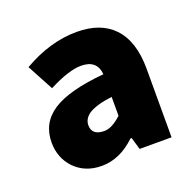

<svg xmlns="http://www.w3.org/2000/svg" viewBox="-81 -897 575 565"><g transform="rotate(-20 206.5 -615.0)"><path d="M148 -417Q96 -417 63 -451Q32 -484 32 -532Q32 -593 82.5 -626Q133 -659 244 -669Q240 -715 190 -715Q152 -715 88 -682L44 -764Q129 -813 212 -813Q287 -813 327 -771Q369 -727 369 -641V-533V-426H269L258 -464H254Q205 -417 148 -417ZM190 -511Q214 -511 244 -539V-598Q195 -592 171 -577Q151 -563 151 -543Q151 -511 190 -511Z"/></g></svg>

Font: GenSekiGothic TW H
Style: Regular
Weight: 900
Version: Version 1.501;PS 1;hotconv 16.6.51;makeotf.lib2.5.65220